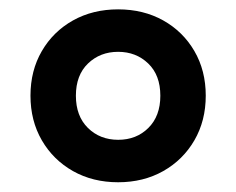

<svg xmlns="http://www.w3.org/2000/svg" viewBox="-20 -769 495 402"><path d="M227.3 -387.4Q174.3 -387.4 132.8 -410.8Q91.3 -434.3 67.6 -475.2Q43.8 -516.2 43.8 -568.7Q43.8 -621.2 67.6 -662.1Q91.3 -702.9 132.8 -726.2Q174.3 -749.4 227.3 -749.4Q280.3 -749.4 321.8 -726.2Q363.3 -702.9 387 -662.1Q410.8 -621.2 410.8 -568.7Q410.8 -516.2 387 -475.2Q363.3 -434.3 321.8 -410.8Q280.3 -387.4 227.3 -387.4ZM227.5 -476.3Q265.6 -476.3 290.6 -501.1Q315.7 -525.9 315.7 -568.6Q315.7 -611.7 290.3 -636.1Q264.9 -660.5 227.3 -660.5Q189.7 -660.5 164.3 -636.1Q138.9 -611.7 138.9 -568.6Q138.9 -525.9 164.1 -501.1Q189.3 -476.3 227.5 -476.3Z"/></svg>

Font: Encode Sans Condensed Thin
Style: Regular
Weight: 100
Width: 3
Designer: Multiple Designers
Foundry: Impallari Type
Version: Version 3.002